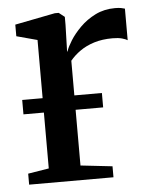

<svg xmlns="http://www.w3.org/2000/svg" viewBox="-45 -580 491 618"><g transform="rotate(-5 201.0 -271.0)"><path d="M24.5 0V-35.5L92 -46.5V-461.5L25 -479.5V-517L155 -542.5H167.5L186 -528V-502L183.5 -415L185.5 -418Q189.5 -430.5 202.2 -451Q215 -471.5 236 -492.5Q257 -513.5 285.5 -527.8Q314 -542 349 -542Q361.5 -542 369 -540.5Q376.5 -539 381 -537.5V-435.5Q376 -439 363.8 -442.5Q351.5 -446 333 -446Q299.5 -446 273.2 -437.8Q247 -429.5 227.8 -416Q208.5 -402.5 194.5 -385.5V-47L297 -35.5V0ZM283.5 -273.5V-227H26V-273.5Z"/></g></svg>

Font: Merriweather 72pt
Style: Regular
Weight: 400
Version: Version 2.100